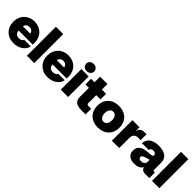

<svg xmlns="http://www.w3.org/2000/svg" viewBox="291 -2065 3405 3405"><g transform="rotate(45 1994.0 -362.0)"><path d="M294.4 11.7C427.7 11.7 534.7 -62.5 553.7 -167H390.1C378.9 -136.7 345.7 -118.2 301.3 -118.2C240.2 -118.2 204.6 -153.8 202.6 -213.4H556.6V-262.7C556.6 -418 446.8 -527.3 290 -527.3C134.3 -527.3 23.9 -415.5 23.9 -257.8C23.9 -100.1 134.3 11.7 294.4 11.7ZM204.1 -318.8C210.9 -366.2 243.7 -394 294.9 -394C346.2 -394 379.4 -366.2 386.2 -318.8Z M806.2 -727.5H622.1V0H806.2Z M1144.5 11.7C1277.8 11.7 1384.8 -62.5 1403.8 -167H1240.2C1229 -136.7 1195.8 -118.2 1151.4 -118.2C1090.3 -118.2 1054.7 -153.8 1052.7 -213.4H1406.7V-262.7C1406.7 -418 1296.9 -527.3 1140.1 -527.3C984.4 -527.3 874 -415.5 874 -257.8C874 -100.1 984.4 11.7 1144.5 11.7ZM1054.2 -318.8C1061 -366.2 1093.8 -394 1145 -394C1196.3 -394 1229.5 -366.2 1236.3 -318.8Z M1472.2 0H1656.2V-515.6H1472.2ZM1563.5 -556.6C1621.6 -556.6 1663.1 -594.2 1663.1 -647C1663.1 -699.2 1621.6 -736.3 1563.5 -736.3C1505.4 -736.3 1464.4 -699.2 1464.4 -647C1464.4 -594.2 1505.4 -556.6 1563.5 -556.6Z M1802.2 -656.2V-515.6H1715.3V-375H1802.2V-150.4C1802.2 -45.9 1859.9 0 1990.2 0H2092.8V-140.6H2032.7C1996.1 -140.6 1986.3 -150.4 1986.3 -182.1V-375H2092.8V-515.6H1986.3V-656.2Z M2408.2 11.7C2573.7 11.7 2685.1 -93.3 2685.1 -257.8C2685.1 -421.9 2573.7 -527.3 2408.2 -527.3C2243.2 -527.3 2131.3 -421.9 2131.3 -257.8C2131.3 -93.3 2243.2 11.7 2408.2 11.7ZM2408.2 -132.8C2356.9 -132.8 2316.9 -176.3 2316.9 -257.8C2316.9 -339.4 2356.9 -382.8 2408.2 -382.8C2459.5 -382.8 2499.5 -339.4 2499.5 -257.8C2499.5 -176.3 2460 -132.8 2408.2 -132.8Z M2752.9 0H2937V-253.9C2937 -324.7 2976.6 -367.7 3037.1 -367.7L3106.4 -367.2V-516.1L3059.1 -516.6C2988.8 -516.6 2951.2 -490.7 2932.6 -423.3H2931.2V-515.6H2752.9Z M3316.4 9.3C3396 9.3 3451.7 -12.7 3489.3 -71.3H3491.2C3495.6 -25.4 3530.3 0 3588.9 0H3691.9V-140.6H3673.3C3654.8 -140.6 3647 -149.4 3647 -170.4V-345.7C3647 -461.4 3562.5 -527.3 3407.2 -527.3C3252.9 -527.3 3168.5 -461.4 3160.6 -346.2H3330.1C3333.5 -378.9 3358.4 -397.5 3400.4 -397.5C3439.9 -397.5 3464.4 -380.4 3464.4 -350.6C3464.4 -334.5 3462.4 -323.7 3442.9 -318.8C3424.3 -314 3379.4 -310.1 3336.9 -307.1C3229.5 -299.8 3140.1 -256.8 3140.1 -142.6C3140.1 -40.5 3212.9 9.3 3316.4 9.3ZM3374.5 -107.9C3338.4 -107.9 3313 -124.5 3313 -152.8C3313 -181.6 3341.3 -197.8 3373.5 -208.5C3403.8 -219.2 3432.6 -227.1 3466.3 -233.4V-184.1C3466.3 -135.7 3422.4 -107.9 3374.5 -107.9Z M3943.8 -727.5H3759.8V0H3943.8Z"/></g></svg>

Font: Raveo Display Display ExtraBold
Style: Regular
Weight: 800
Designer: Jakub Foglar, Rasmus Andersson (Inter)
Foundry: Jakubfoglar.com
Version: Version 1.100;Glyphs 3.2.3 (3260)